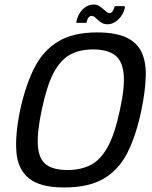

<svg xmlns="http://www.w3.org/2000/svg" viewBox="-20 -820 671 847"><path d="M69 -335Q93 -445 132 -521.5Q171 -598 237.5 -637.5Q304 -677 408 -677Q490 -677 537.5 -654.5Q585 -632 605 -589Q625 -546 623 -482Q621 -418 604 -335Q581 -224 543 -148Q505 -72 438.5 -32.5Q372 7 263 7Q158 7 108.5 -32.5Q59 -72 52.5 -148Q46 -224 69 -335ZM164 -335Q142 -230 147.5 -172.5Q153 -115 185.5 -92.5Q218 -70 278 -70Q337 -70 380.5 -92.5Q424 -115 455.5 -172.5Q487 -230 509 -335Q532 -440 525 -498Q518 -556 484 -579Q450 -602 391 -602Q331 -602 288.5 -578.5Q246 -555 216 -497.5Q186 -440 164 -335ZM321 -719Q315 -719 317 -725Q324 -758 345 -779Q366 -800 394 -800Q409 -800 422 -790.5Q435 -781 445.5 -771.5Q456 -762 464 -762Q470 -762 475.5 -768.5Q481 -775 484 -786Q485 -793 490 -793H527Q532 -793 531 -786Q525 -757 503 -735Q481 -713 454 -713Q436 -713 423.5 -722.5Q411 -732 402 -741Q393 -750 384 -750Q377 -750 371 -743Q365 -736 363 -725Q363 -719 357 -719Z"/></svg>

Font: Glory Medium
Style: Italic
Weight: 500
Italic angle: -12°
Version: Version 1.011